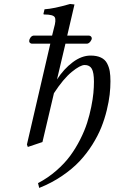

<svg xmlns="http://www.w3.org/2000/svg" viewBox="-20 -718 569 954"><path d="M137.2 -501Q125 -503.9 125 -514.2Q125 -522 131.1 -530.8Q137.2 -539.6 146 -541H238.8L248 -578.1Q259.8 -618.2 252.2 -632.1Q244.6 -646 200.2 -646Q195.8 -646 195.8 -648.9L201.2 -671.9Q245.6 -674.3 328.1 -698.2L350.1 -695.8L314 -541H422.9Q428.7 -540.5 432.4 -536.4Q436 -532.2 436 -527.8Q436 -520.5 429 -511.5Q421.9 -502.4 413.1 -501H305.2L263.2 -323.2Q297.4 -376 341.6 -408.9Q385.7 -441.9 430.2 -441.9Q460.9 -441.9 481.4 -432.1Q502 -422.4 512 -403.3Q522 -384.3 525.4 -363.5Q528.8 -342.8 528.8 -314Q528.8 -282.2 524.9 -247.8Q521 -213.4 510.5 -170.2Q500 -127 483.4 -85.4Q466.8 -43.9 439 0.5Q411.1 44.9 375.5 83Q339.8 121.1 288.1 156.2Q236.3 191.4 174.8 215.8L168.9 191.9Q218.3 166 259.5 130.1Q300.8 94.2 328.6 56.4Q356.4 18.6 378.4 -24.9Q400.4 -68.4 412.8 -107.4Q425.3 -146.5 433.3 -186.5Q441.4 -226.6 444.1 -256.1Q446.8 -285.6 446.8 -312Q446.8 -357.9 436 -376.5Q425.3 -395 400.9 -395Q378.4 -395 336.4 -360.6Q294.4 -326.2 248 -254.9L190.9 -12.2L118.2 12.2L113.8 0L230 -501Z"/></svg>

Font: Common Serif News
Style: Italic
Weight: 450
Italic angle: -12°
Designer: Philipp H. Poll, Khaled Hosny
Foundry: Stefan Peev, Context Ltd.
Version: Version 1.026